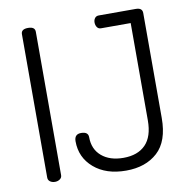

<svg xmlns="http://www.w3.org/2000/svg" viewBox="-82 -812 888 898"><g transform="rotate(-10 362.5 -362.5)"><path d="M76 -26V-707Q76 -731 109 -731Q142 -731 142 -707V-26Q142 -14 132 -7Q122 0 109 0Q95 0 85.5 -7Q76 -14 76 -26ZM586 -670H445Q433 -670 426.5 -679.5Q420 -689 420 -702Q420 -714 426.5 -722.5Q433 -731 445 -731H621Q652 -731 652 -706V-208Q652 -97 595.5 -45.5Q539 6 446 6Q351 6 293.5 -43.5Q236 -93 236 -170Q236 -204 268 -204Q302 -204 302 -178Q302 -121 340.5 -88Q379 -55 444 -55Q512 -55 549 -93Q586 -131 586 -208Z"/></g></svg>

Font: Dosis
Style: Book
Weight: 400
Designer: EdgarTolentino, PabloImpallari, IginoMarini
Foundry: EdgarTolentino, PabloImpallari, IginoMarini
Version: Version 1.007